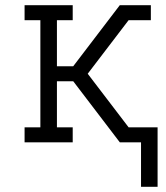

<svg xmlns="http://www.w3.org/2000/svg" viewBox="-20 -550 640 742"><path d="M525 172V0H443L263 -236H200V-58H261V0H75V-58H136V-472H75V-530H261V-472H200V-294H263L443 -530H563V-472H477L319 -265L477 -58H589V172Z"/></svg>

Font: Iosevka Curly Slab LtEx
Style: Regular
Weight: 300
Width: 7
Monospace: yes
Designer: Belleve Invis
Foundry: Belleve Invis
Version: Version 11.1.0; ttfautohint (v1.8.3)